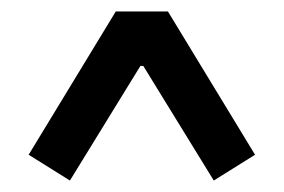

<svg xmlns="http://www.w3.org/2000/svg" viewBox="-20 -720 495 335"><path d="M102 -405 30 -450 182 -700H273L425 -450L353 -405L230 -605H225Z"/></svg>

Font: Cuprum Medium
Style: Regular
Weight: 500
Designer: Jovanny Lemonad
Foundry: Jovanny Lemonad
Version: Version 3.000